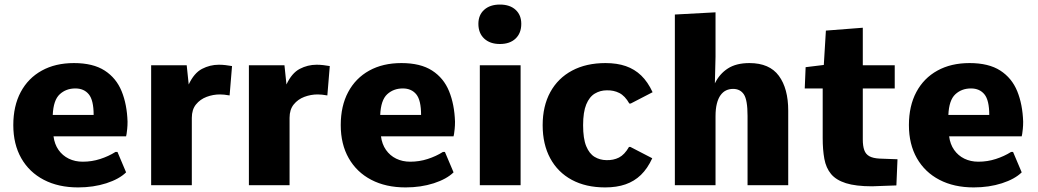

<svg xmlns="http://www.w3.org/2000/svg" viewBox="-20 -816 4574 846"><path d="M324.2 9.8Q237.3 9.8 173.1 -23.7Q108.9 -57.1 73.7 -118.9Q38.6 -180.7 38.6 -264.6Q38.6 -349.1 71.3 -410.4Q104 -471.7 164.1 -504.9Q224.1 -538.1 305.7 -538.1Q390.1 -538.1 441.2 -505.1Q492.2 -472.2 515.9 -414.1Q539.6 -356 542 -279.8Q542 -261.7 540.5 -248Q539.1 -234.4 537.8 -226.1Q536.6 -217.8 535.6 -215.3H215.8Q220.2 -180.7 237.8 -155.5Q255.4 -130.4 283 -116.9Q310.5 -103.5 344.7 -103.5Q384.8 -103.5 421.6 -115.5Q458.5 -127.4 488.8 -146.5H497.6L535.6 -56.6Q505.4 -26.9 448.5 -8.5Q391.6 9.8 324.2 9.8ZM212.4 -309.6H392.6Q392.6 -374.5 371.3 -400.4Q350.1 -426.3 312 -426.3Q271 -426.3 243.2 -400.6Q215.3 -375 212.4 -309.6Z M646 0V-528.3H802.7L811.5 -443.8Q835 -494.1 870.1 -512.5Q905.3 -530.8 944.3 -530.8Q959 -530.8 973.6 -529.1Q988.3 -527.3 1002.4 -524.9L991.7 -395.5Q979.5 -397.9 968 -398.9Q956.5 -399.9 949.2 -399.9Q918.9 -399.9 890.4 -389.2Q861.8 -378.4 843.5 -355.7Q825.2 -333 825.2 -296.9V0Z M1076.7 0V-528.3H1233.4L1242.2 -443.8Q1265.6 -494.1 1300.8 -512.5Q1335.9 -530.8 1375 -530.8Q1389.6 -530.8 1404.3 -529.1Q1418.9 -527.3 1433.1 -524.9L1422.4 -395.5Q1410.2 -397.9 1398.7 -398.9Q1387.2 -399.9 1379.9 -399.9Q1349.6 -399.9 1321 -389.2Q1292.5 -378.4 1274.2 -355.7Q1255.9 -333 1255.9 -296.9V0Z M1767.1 9.8Q1680.2 9.8 1616 -23.7Q1551.8 -57.1 1516.6 -118.9Q1481.4 -180.7 1481.4 -264.6Q1481.4 -349.1 1514.2 -410.4Q1546.9 -471.7 1606.9 -504.9Q1667 -538.1 1748.5 -538.1Q1833 -538.1 1884 -505.1Q1935.1 -472.2 1958.7 -414.1Q1982.4 -356 1984.9 -279.8Q1984.9 -261.7 1983.4 -248Q1981.9 -234.4 1980.7 -226.1Q1979.5 -217.8 1978.5 -215.3H1658.7Q1663.1 -180.7 1680.7 -155.5Q1698.2 -130.4 1725.8 -116.9Q1753.4 -103.5 1787.6 -103.5Q1827.6 -103.5 1864.5 -115.5Q1901.4 -127.4 1931.6 -146.5H1940.4L1978.5 -56.6Q1948.2 -26.9 1891.4 -8.5Q1834.5 9.8 1767.1 9.8ZM1655.3 -309.6H1835.4Q1835.4 -374.5 1814.2 -400.4Q1793 -426.3 1754.9 -426.3Q1713.9 -426.3 1686 -400.6Q1658.2 -375 1655.3 -309.6Z M2094.2 0V-528.3H2273.9V0ZM2182.6 -622.1Q2139.2 -622.1 2113.5 -646Q2087.9 -669.9 2087.9 -710.9Q2087.9 -750 2113.5 -772.9Q2139.2 -795.9 2182.6 -795.9Q2226.6 -795.9 2251.7 -772.9Q2276.9 -750 2276.9 -710.9Q2276.9 -669.9 2251.7 -646Q2226.6 -622.1 2182.6 -622.1Z M2646.5 9.8Q2561.5 9.8 2499.8 -23.4Q2438 -56.6 2404.5 -118.4Q2371.1 -180.2 2371.1 -264.2Q2371.1 -348.6 2404.8 -410.2Q2438.5 -471.7 2500.7 -504.9Q2563 -538.1 2647.9 -538.1Q2698.7 -538.1 2737.5 -524.7Q2776.4 -511.2 2805.4 -483.2Q2834.5 -455.1 2855.5 -409.7L2759.3 -359.9H2752.9Q2733.9 -393.6 2709 -406.2Q2684.1 -418.9 2653.3 -418Q2625 -418 2601.1 -403.8Q2577.1 -389.6 2563.2 -356Q2549.3 -322.3 2549.3 -264.2Q2549.3 -205.1 2563 -171.9Q2576.7 -138.7 2599.9 -124.8Q2623 -110.8 2651.9 -110.4Q2682.6 -109.4 2707.3 -121.8Q2731.9 -134.3 2751.5 -168.5H2757.8L2854 -118.7Q2833 -73.2 2804 -45.2Q2774.9 -17.1 2736.1 -3.7Q2697.3 9.8 2646.5 9.8Z M2953.6 0V-752L3132.8 -761.7V-565.9L3129.9 -448.7Q3150.4 -490.7 3187.3 -514.4Q3224.1 -538.1 3282.2 -538.1Q3370.6 -538.1 3411.9 -481.9Q3453.1 -425.8 3453.1 -328.6V0H3273.9V-305.2Q3273.9 -375.5 3257.8 -399.9Q3241.7 -424.3 3210 -424.3Q3193.4 -424.3 3179.4 -417.7Q3165.5 -411.1 3155 -396.7Q3144.5 -382.3 3138.7 -359.4Q3132.8 -336.4 3132.8 -303.7V0Z M3822.8 4.9Q3751 4.9 3707.5 -8.8Q3664.1 -22.5 3641.8 -49.3Q3619.6 -76.2 3612.3 -116Q3605 -155.8 3605 -207.5V-426.3H3525.9L3529.8 -520L3609.9 -529.8L3619.1 -681.2L3781.7 -693.8V-528.3H3922.4V-426.3H3781.7V-201.2Q3781.7 -172.9 3788.1 -154.8Q3794.4 -136.7 3810.5 -127.7Q3826.7 -118.7 3855.5 -117.2Q3875.5 -116.7 3895.3 -115.7Q3915 -114.7 3934.6 -114.3L3929.7 1Q3902.8 2 3876 2.9Q3849.1 3.9 3822.8 4.9Z M4270.5 9.8Q4183.6 9.8 4119.4 -23.7Q4055.2 -57.1 4020 -118.9Q3984.9 -180.7 3984.9 -264.6Q3984.9 -349.1 4017.6 -410.4Q4050.3 -471.7 4110.4 -504.9Q4170.4 -538.1 4252 -538.1Q4336.4 -538.1 4387.5 -505.1Q4438.5 -472.2 4462.2 -414.1Q4485.8 -356 4488.3 -279.8Q4488.3 -261.7 4486.8 -248Q4485.4 -234.4 4484.1 -226.1Q4482.9 -217.8 4481.9 -215.3H4162.1Q4166.5 -180.7 4184.1 -155.5Q4201.7 -130.4 4229.2 -116.9Q4256.8 -103.5 4291 -103.5Q4331.1 -103.5 4367.9 -115.5Q4404.8 -127.4 4435.1 -146.5H4443.8L4481.9 -56.6Q4451.7 -26.9 4394.8 -8.5Q4337.9 9.8 4270.5 9.8ZM4158.7 -309.6H4338.9Q4338.9 -374.5 4317.6 -400.4Q4296.4 -426.3 4258.3 -426.3Q4217.3 -426.3 4189.5 -400.6Q4161.6 -375 4158.7 -309.6Z"/></svg>

Font: Comme ExtraBold
Style: Regular
Weight: 800
Version: Version 1.000;gftools[0.9.27]